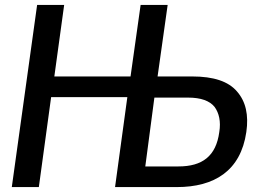

<svg xmlns="http://www.w3.org/2000/svg" viewBox="-20 -761 1069 781"><path d="M28 0H138L188 -366H498L448 0H699C852 0 959 -66 982 -224C992 -293 980 -348 944 -389C909 -430 849 -450 762 -450H621L662 -741H552L511 -450H201L241 -741H131ZM608 -364H745C797 -364 833 -351 853 -326C871 -301 879 -267 872 -224C859 -126 803 -84 706 -84H571Z"/></svg>

Font: Cheyenne Sans Medium
Style: Italic
Weight: 500
Italic angle: -8.13011°
Designer: The Public Sans project authors (U.S. Web Design System), Libre Franklin designed by Pablo Impallari and Rodrigo Fuenzal
Foundry: The Cheyenne Sans Project Authors
Version: Version 2.007